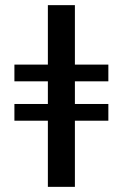

<svg xmlns="http://www.w3.org/2000/svg" viewBox="-20 -726 477 746"><path d="M271 0H166V-257H36V-322H166V-410H36V-475H166V-706H271V-475H401V-410H271V-322H401V-257H271Z"/></svg>

Font: STIX Two Text SemiBold
Style: Regular
Weight: 600
Designer: Ross Mills, John Hudson & Paul Hanslow, Tiro Typeworks Ltd; with prior portions MicroPress Inc., and Coen Hoffman.
Foundry: Tiro Typeworks Ltd
Version: Version 2.13 b171